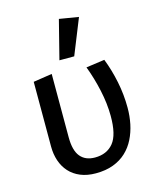

<svg xmlns="http://www.w3.org/2000/svg" viewBox="-107 -762 686 848"><g transform="rotate(-15 236.0 -337.5)"><path d="M226.2 12.8Q186.4 12.8 156.1 0.2Q125.8 -12.3 105.4 -34.9Q85.1 -57.5 75 -87.6Q64.9 -117.7 64.9 -152.7V-448.7L150.6 -461.8V-172.3Q150.6 -111.6 173.7 -83.7Q196.8 -55.7 240.3 -55.7Q294.7 -55.7 324.8 -92.4Q354.9 -129.1 354.4 -216Q354.2 -272 340.8 -333.5Q327.4 -395 306.4 -450L391.1 -461.8Q411.6 -409.4 423.7 -350.3Q435.8 -291.2 435.8 -230.9Q435.8 -193 428.5 -157.2Q421.1 -121.5 405.6 -90.5Q390.2 -59.6 365.6 -36.5Q341.1 -13.4 306.4 -0.3Q271.7 12.8 226.2 12.8ZM199.1 -511.1 244.1 -688.3 332.2 -673.8 266.8 -511.1Z"/></g></svg>

Font: Ancizar Sans Thin
Style: Regular
Weight: 100
Designer: Cesar Puertas, Viviana Monsalve, Julian Moncada, Julian Prieto, Jose Castro, Mariel Hernandez, Felipe Aragon, Sara Alarc
Version: Version 8.100